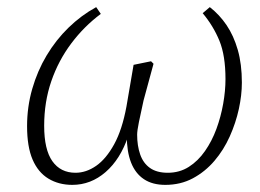

<svg xmlns="http://www.w3.org/2000/svg" viewBox="-20 -506 729 539"><path d="M183 13Q145 13 116 -4.5Q87 -22 71.5 -58Q56 -94 56 -152Q56 -206 70.5 -256.5Q85 -307 111 -350.5Q137 -394 172.5 -428.5Q208 -463 250 -486L263 -467Q216 -432 180 -384Q144 -336 124 -278Q104 -220 104 -153Q104 -86 127 -53.5Q150 -21 192 -21Q222 -21 250 -40.5Q278 -60 300.5 -101Q323 -142 335 -207L355 -324L404 -334L411 -327L383 -224Q375 -188 370 -163.5Q365 -139 365 -128Q365 -97 373.5 -72.5Q382 -48 401 -34.5Q420 -21 451 -21Q484 -21 510 -37.5Q536 -54 555.5 -82Q575 -110 587.5 -144Q600 -178 606.5 -214.5Q613 -251 613 -284Q613 -350 596 -391.5Q579 -433 549 -469L569 -486Q596 -465 616 -435.5Q636 -406 647.5 -366Q659 -326 659 -274Q659 -239 650.5 -200Q642 -161 625 -123Q608 -85 582 -54.5Q556 -24 521.5 -5.5Q487 13 444 13Q408 13 384 -3Q360 -19 348 -49.5Q336 -80 336 -124H340Q318 -59 276.5 -23Q235 13 183 13Z"/></svg>

Font: Source Serif 4 18pt Light
Style: Italic
Weight: 300
Italic angle: -12°
Designer: Frank Grießhammer
Foundry: Adobe Systems Incorporated
Version: Version 4.004;hotconv 1.0.116;makeotfexe 2.5.65601